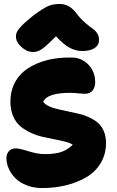

<svg xmlns="http://www.w3.org/2000/svg" viewBox="-20 -889 587 964"><path d="M147 -627.9Q115.2 -627.9 87.6 -653.1Q60.1 -678.2 60.1 -705.1Q60.1 -714.8 62.3 -721.9Q64.5 -729 73 -741.2Q81.5 -753.4 100.1 -770.8Q118.7 -788.1 149.9 -813Q195.8 -846.7 220.5 -857.9Q245.1 -869.1 280.8 -869.1Q330.1 -869.1 366.2 -818.8Q385.3 -793.9 408 -774.4Q430.7 -754.9 444.3 -745.8Q458 -736.8 467.5 -722.4Q477.1 -708 477.1 -688Q477.1 -662.1 454.8 -647.5Q432.6 -632.8 392.1 -632.8Q360.4 -632.8 329.3 -649.4Q298.3 -666 261.2 -707Q209.5 -654.8 188.7 -641.4Q168 -627.9 147 -627.9ZM190.9 55.2Q149.4 55.2 114.7 41.7Q80.1 28.3 58.1 6.6Q36.1 -15.1 24.2 -41.7Q12.2 -68.4 12.2 -95.2Q12.2 -115.7 24.7 -129.9Q37.1 -144 59.1 -144Q77.6 -144 123.3 -129.6Q168.9 -115.2 203.1 -115.2Q254.9 -115.2 286.1 -125.5Q317.4 -135.7 345.2 -162.1Q334 -170.9 309.6 -177.2Q285.2 -183.6 257.3 -188.7Q229.5 -193.8 197.5 -201.2Q165.5 -208.5 136.7 -221.4Q107.9 -234.4 84.2 -253.4Q60.5 -272.5 46.4 -304.7Q32.2 -336.9 32.2 -378.9Q32.2 -427.2 50.3 -465.8Q68.4 -504.4 98.4 -529.5Q128.4 -554.7 168.9 -571.3Q209.5 -587.9 252.7 -594.5Q295.9 -601.1 342.8 -600.1Q376.5 -599.6 403.6 -581.3Q430.7 -563 444.3 -535.9Q458 -508.8 458 -479Q458 -449.2 444.1 -433.6Q430.2 -418 405.8 -418Q395.5 -418 372.6 -420.4Q349.6 -422.9 334 -422.9Q216.3 -422.9 196.8 -377.9Q206.5 -364.7 226.1 -355.5Q245.6 -346.2 269.3 -341.1Q293 -335.9 320.8 -329.8Q348.6 -323.7 375.2 -317.9Q401.9 -312 427 -300.3Q452.1 -288.6 470.9 -272.9Q489.7 -257.3 501 -231.2Q512.2 -205.1 512.2 -170.9Q512.2 -114.3 485.4 -69.8Q458.5 -25.4 412.8 1.2Q367.2 27.8 310.8 41.5Q254.4 55.2 190.9 55.2Z"/></svg>

Font: Shantell Sans Irregular
Style: Regular
Weight: 800
Designer: Stephen Nixon, Anya Danilova, Shantell Martin
Foundry: Arrow Type
Version: Version 1.006;[9816181b4]